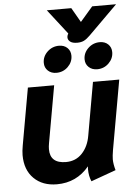

<svg xmlns="http://www.w3.org/2000/svg" viewBox="-59 -906 678 961"><g transform="rotate(-5 280.5 -426.0)"><path d="M29 -150Q29 -170 34 -198L85 -485H217L166 -198Q163 -182 163 -168Q163 -97 243 -97Q292 -97 324 -131Q356 -165 365 -219L412 -485H544L482 -136Q477 -106 477 -90Q477 -67 486 -35L361 10Q349 -17 349 -52Q349 -62 350 -66Q287 10 188 10Q116 10 72.5 -33Q29 -76 29 -150ZM304 -718Q304 -725 307 -731L310 -737L213 -862H336L378 -789L441 -862H561L416 -718Q399 -701 385 -694Q371 -687 351 -687Q327 -687 315.5 -696Q304 -705 304 -718ZM175 -601Q175 -633 199.5 -656.5Q224 -680 258 -680Q284 -680 300 -664.5Q316 -649 316 -625Q316 -593 292 -569.5Q268 -546 234 -546Q208 -546 191.5 -561.5Q175 -577 175 -601ZM380 -601Q380 -633 404.5 -656.5Q429 -680 463 -680Q489 -680 505 -664.5Q521 -649 521 -625Q521 -593 497 -569.5Q473 -546 439 -546Q413 -546 396.5 -561.5Q380 -577 380 -601Z"/></g></svg>

Font: Niramit
Style: Bold Italic
Weight: 700
Italic angle: -10°
Designer: Katatrad Aksorn Co.,Ltd.
Foundry: Cadson Demak Co.,Ltd.
Version: Version 1.001; ttfautohint (v1.6)